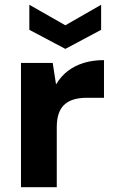

<svg xmlns="http://www.w3.org/2000/svg" viewBox="-20 -785 480 805"><path d="M68 0V-521H201L215 -431Q235 -465 264.5 -487.5Q294 -510 332 -521.5Q370 -533 416 -533V-375H342Q316 -375 293 -369Q270 -363 253 -349Q236 -335 227 -311Q218 -287 218 -251V0ZM254 -580 103 -660V-765L254 -679L404 -765V-660Z"/></svg>

Font: DM Sans 10pt Black
Style: Regular
Weight: 900
Version: Version 4.004;gftools[0.9.30]